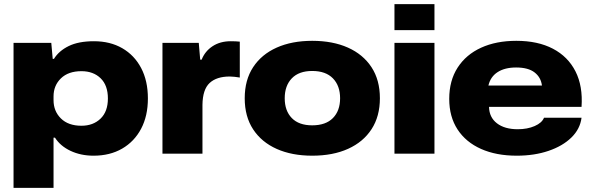

<svg xmlns="http://www.w3.org/2000/svg" viewBox="-20 -749 2880 936"><path d="M46 167V-540H230L237 -462H243Q267 -501 315 -524.5Q363 -548 438 -548Q517 -548 576 -514Q635 -480 668 -417.5Q701 -355 701 -269Q701 -184 668 -121.5Q635 -59 575.5 -24.5Q516 10 436 10Q374 10 324 -13.5Q274 -37 248 -78H241V167ZM377 -136Q434 -136 470 -170.5Q506 -205 506 -269Q506 -333 470.5 -367.5Q435 -402 377 -402Q313 -402 277 -367Q241 -332 241 -279V-261Q241 -207 277 -171.5Q313 -136 377 -136Z M772 0V-540H949L956 -458H963Q979 -499 1016 -523.5Q1053 -548 1105 -548Q1118 -548 1128.5 -547.5Q1139 -547 1149 -546V-371Q1137 -373 1124 -374.5Q1111 -376 1100 -376Q1036 -376 1002 -344.5Q968 -313 967 -238V0Z M1502 10Q1403 10 1329 -23Q1255 -56 1214 -118.5Q1173 -181 1173 -270Q1173 -359 1214 -421.5Q1255 -484 1329 -517Q1403 -550 1502 -550Q1602 -550 1676 -517Q1750 -484 1791 -421.5Q1832 -359 1832 -270Q1832 -182 1791.5 -119.5Q1751 -57 1677 -23.5Q1603 10 1502 10ZM1502 -138Q1568 -138 1603 -173.5Q1638 -209 1638 -270Q1638 -331 1603 -367Q1568 -403 1502 -403Q1437 -403 1402.5 -367Q1368 -331 1368 -270Q1368 -209 1402.5 -173.5Q1437 -138 1502 -138Z M1903 -602V-729H2098V-602ZM1903 0V-540H2098V0Z M2499 10Q2399 10 2325 -23Q2251 -56 2210.5 -118Q2170 -180 2170 -267Q2170 -356 2211 -419.5Q2252 -483 2325.5 -516.5Q2399 -550 2497 -550Q2602 -550 2675.5 -511.5Q2749 -473 2785.5 -401Q2822 -329 2815 -228H2364Q2365 -177 2402.5 -148Q2440 -119 2504 -119Q2551 -119 2586.5 -134.5Q2622 -150 2632 -175H2815Q2808 -120 2765.5 -78.5Q2723 -37 2654 -13.5Q2585 10 2499 10ZM2496 -420Q2441 -420 2406 -397.5Q2371 -375 2361 -332H2622Q2617 -372 2586 -396Q2555 -420 2496 -420Z"/></svg>

Font: Mona Sans Expanded ExtraBold
Style: Regular
Weight: 800
Width: 7
Designer: Deni Anggara
Foundry: GitHub
Version: Version 1.001; ttfautohint (v1.8.4.7-5d5b);gftools[0.9.33]